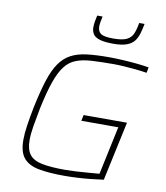

<svg xmlns="http://www.w3.org/2000/svg" viewBox="-98 -997 938 1085"><g transform="rotate(10 371.0 -454.0)"><path d="M346 8Q257 8 198.5 -3Q140 -14 111 -48Q82 -82 82 -152Q82 -188 89 -235.5Q96 -283 108 -344Q128 -439 148.5 -502.5Q169 -566 196 -604.5Q223 -643 260.5 -663Q298 -683 350.5 -689.5Q403 -696 477 -696Q516 -696 558.5 -693.5Q601 -691 641 -687Q681 -683 708 -678L702 -646Q671 -651 636 -654.5Q601 -658 568.5 -660Q536 -662 512 -662Q439 -662 386 -659Q333 -656 295.5 -641.5Q258 -627 232 -593Q206 -559 185 -499Q164 -439 144 -344Q132 -283 124.5 -237.5Q117 -192 117 -157Q117 -103 139 -74.5Q161 -46 211 -36Q261 -26 344 -26Q370 -26 406 -28Q442 -30 478 -33Q514 -36 539 -38L598 -315H386L393 -349H642L569 -9Q534 -4 494.5 0Q455 4 417 6Q379 8 346 8ZM489 -775Q438 -775 410 -783.5Q382 -792 371.5 -808.5Q361 -825 361 -847Q361 -863 364 -880.5Q367 -898 371 -916H402Q398 -898 395.5 -883.5Q393 -869 393 -857Q393 -830 411 -817Q429 -804 482 -804Q535 -804 560 -816.5Q585 -829 595.5 -854Q606 -879 612 -916H643Q637 -885 629.5 -859.5Q622 -834 607.5 -815Q593 -796 564.5 -785.5Q536 -775 489 -775Z"/></g></svg>

Font: Saira SemiExpanded Thin
Style: Italic
Weight: 250
Width: 6
Italic angle: -12°
Designer: Hector Gatti with collaboration of the Omnibus-Type team
Foundry: Omnibus-Type
Version: Version 1.101